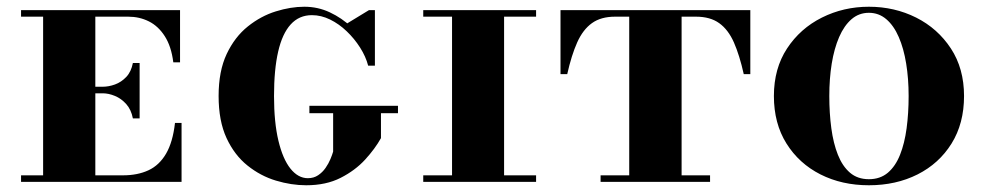

<svg xmlns="http://www.w3.org/2000/svg" viewBox="-20 -540 2922 570"><path d="M374.5 -188.5Q369.5 -214.5 354.8 -231Q340 -247.5 321.2 -255.2Q302.5 -263 285 -263H230V-282.5H285Q302.5 -282.5 321.2 -289.2Q340 -296 354.8 -311.5Q369.5 -327 374.5 -353H394.5V-188.5ZM499.5 -175H519V0H42.5V-19.5H108V-490.5H42.5V-510H514.5V-355H494.5Q488.5 -402.5 469.2 -432.5Q450 -462.5 422 -476.5Q394 -490.5 360.5 -490.5H263V-19.5H345Q388.5 -19.5 420.8 -34.5Q453 -49.5 473 -83.8Q493 -118 499.5 -175Z M889 10Q845 10 799.2 -3.8Q753.5 -17.5 714.8 -48.5Q676 -79.5 652.5 -130.2Q629 -181 629 -255Q629 -329 653 -379.8Q677 -430.5 715.8 -461.5Q754.5 -492.5 798.8 -506.2Q843 -520 883.5 -520Q924 -520 959.5 -503.2Q995 -486.5 1023.2 -459.8Q1051.5 -433 1069.5 -402.8Q1087.5 -372.5 1093 -345H1073Q1066 -372 1049 -398.8Q1032 -425.5 1009.2 -447.2Q986.5 -469 960 -482Q933.5 -495 906 -495Q868 -495 843 -467.5Q818 -440 805.8 -386.8Q793.5 -333.5 793.5 -255Q793.5 -177 806.5 -122.5Q819.5 -68 842.2 -39.5Q865 -11 894 -11Q911.5 -11 924.5 -19.8Q937.5 -28.5 946.5 -41.5Q955.5 -54.5 961 -67.8Q966.5 -81 969 -90V-212.5H1111V-130Q1093.5 -98.5 1064 -66.2Q1034.5 -34 991.2 -12Q948 10 889 10ZM898.5 -204V-226H1161.5V-204ZM1093 -345Q1082 -368.5 1069.2 -388.2Q1056.5 -408 1040.8 -427Q1025 -446 1004 -466.5L1075.5 -510H1093Z M1322 0V-510H1476.5V0ZM1236.5 0V-19.5H1571.5V0ZM1236.5 -490.5V-510H1571.5V-490.5Z M1644 -320V-510H2207.5V-320H2188Q2175.5 -376 2158.8 -414Q2142 -452 2115.2 -471.2Q2088.5 -490.5 2046 -490.5H1806Q1764 -490.5 1737.2 -471.2Q1710.5 -452 1693.5 -414Q1676.5 -376 1664 -320ZM1763 0V-19.5H2088V0ZM1848 0V-504.5H2003.5V0Z M2559.5 10Q2479.5 10 2415.8 -22.2Q2352 -54.5 2314.8 -114Q2277.5 -173.5 2277.5 -255Q2277.5 -336.5 2316.5 -396Q2355.5 -455.5 2420 -487.8Q2484.5 -520 2559.5 -520Q2635.5 -520 2699.8 -487.8Q2764 -455.5 2803 -396Q2842 -336.5 2842 -255Q2842 -173.5 2805 -114Q2768 -54.5 2704 -22.2Q2640 10 2559.5 10ZM2559.5 -8Q2593 -8 2615.8 -27.2Q2638.5 -46.5 2652 -80.5Q2665.5 -114.5 2671.5 -159.2Q2677.5 -204 2677.5 -255Q2677.5 -306.5 2670.2 -351.2Q2663 -396 2648.2 -430Q2633.5 -464 2611.2 -483Q2589 -502 2559.5 -502Q2530 -502 2508 -483Q2486 -464 2471.2 -430Q2456.5 -396 2449.2 -351.2Q2442 -306.5 2442 -255Q2442 -204 2448 -159.2Q2454 -114.5 2467.5 -80.5Q2481 -46.5 2503.5 -27.2Q2526 -8 2559.5 -8Z"/></svg>

Font: Bodoni Moda SC 11pt
Style: Bold
Weight: 700
Version: Version 2.005